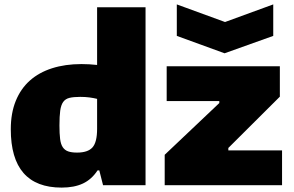

<svg xmlns="http://www.w3.org/2000/svg" viewBox="-20 -841 1334 872"><path d="M783 -821 1002 -741 1221 -821V-678L1000 -599L783 -678ZM728 -138 976 -373V-382H737V-540H1251V-402L1017 -169V-158H1261V0H728ZM260 11Q29 11 29 -254Q29 -327 51.5 -382.5Q74 -438 115.5 -475Q157 -512 216.5 -531Q276 -550 350 -550Q368 -550 385.5 -549Q403 -548 421 -546V-808H641V0H448L431 -67H423Q396 -26 356.5 -7.5Q317 11 260 11ZM330 -148Q379 -148 400 -171.5Q421 -195 421 -256V-392Q405 -396 386 -398.5Q367 -401 344 -401Q314 -401 295.5 -396.5Q277 -392 267 -378Q257 -364 253.5 -338.5Q250 -313 250 -271Q250 -234 253 -210Q256 -186 265 -172.5Q274 -159 289.5 -153.5Q305 -148 330 -148Z"/></svg>

Font: Encode Sans Normal
Style: Black
Weight: 900
Designer: Pablo Impallari, Andres Torresi
Foundry: Pablo Impallari, Andres Torresi
Version: Version 1.000; ttfautohint (v1.00) -l 8 -r 50 -G 200 -x 14 -